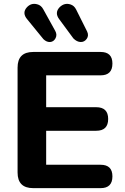

<svg xmlns="http://www.w3.org/2000/svg" viewBox="-20 -974 645 994"><path d="M205 -771 121 -874Q93 -907 119 -936Q141 -960 172 -952Q193 -947 204 -926L266 -814Q277 -794 267.5 -776Q258 -758 240 -756.5Q222 -755 205 -771ZM360 -775 287 -874Q261 -908 289 -937Q314 -961 345 -951Q364 -945 374 -925L431 -811Q441 -790 429 -773Q417 -756 397.5 -756.5Q378 -757 360 -775ZM501 0H152Q71 0 71 -81V-624Q71 -705 152 -705H501Q562 -705 562 -645Q562 -584 501 -584H219V-419H478Q540 -419 540 -358Q540 -297 478 -297H219V-121H501Q562 -121 562 -61Q562 0 501 0Z"/></svg>

Font: Nunito ExtraBold
Style: Regular
Weight: 800
Designer: Vernon Adams
Foundry: Vernon Adams
Version: Version 3.602